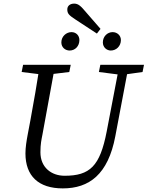

<svg xmlns="http://www.w3.org/2000/svg" viewBox="-20 -1029 818 1064"><path d="M121 -179C121 -54 193 15 328 15C474 15 579 -62 619 -274L694 -670H642L571 -299C534 -108 478 -55 338 -55C265 -55 204 -101 204 -185C204 -232 210 -256 215 -282L286 -670H201C185 -567 167 -463 148 -360L134 -286C127 -249 121 -212 121 -179ZM100 -630 221 -615H240L364 -630L372 -670H108L100 -630ZM528 -630 645 -615H664L770 -630L778 -670H536L528 -630ZM366 -749C396 -749 420 -773 420 -807C420 -832 402 -851 376 -851C348 -851 320 -828 320 -794C320 -766 342 -749 366 -749ZM517 -843 537 -869 457 -961C429 -994 415 -1009 391 -1009C369 -1009 353 -997 353 -977C353 -954 361 -945 401 -919L517 -843ZM594 -749C624 -749 650 -773 650 -807C650 -832 630 -851 604 -851C576 -851 550 -828 550 -794C550 -766 572 -749 594 -749Z"/></svg>

Font: Source Serif Variable
Style: Italic
Weight: 389
Italic angle: -12°
Designer: Frank Grießhammer
Foundry: Adobe Systems Incorporated
Version: Version 3.001;hotconv 1.0.111;makeotfexe 2.5.65597